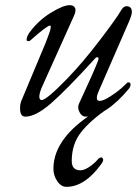

<svg xmlns="http://www.w3.org/2000/svg" viewBox="-20 -438 538 744"><path d="M239 286Q218 287 202.5 265Q187 243 187 216Q187 88 371 -18H398Q330 29 294 74.5Q258 120 258 186Q258 222 292 222Q306 222 325.5 209Q345 196 356 183Q361 176 369 172.5Q377 169 380 181Q380 188 370 201Q308 285 239 286ZM286 -36Q347 -167 360 -203Q364 -214 359 -216Q354 -218 348 -211Q235 -87 176.5 -36.5Q118 14 78 14Q60 14 58 -11Q56 -36 66 -55L156 -270Q159 -278 161 -283Q163 -288 166.5 -297.5Q170 -307 172 -313Q174 -319 175.5 -325.5Q177 -332 176.5 -335.5Q176 -339 174 -339Q162 -339 96 -280Q94 -278 88.5 -279Q83 -280 83 -283Q83 -297 95 -313Q129 -359 177 -388.5Q225 -418 250 -418Q266 -418 271 -407Q276 -396 265 -373L144 -104Q134 -82 132.5 -67Q131 -52 141 -50Q160 -50 243 -136Q301 -196 367 -282.5Q433 -369 448 -396Q458 -414 470 -414Q491 -414 491 -391Q491 -380 478 -350L363 -86Q346 -47 366 -47Q380 -47 406 -63.5Q432 -80 448.5 -94.5Q465 -109 474 -118Q475 -119 477 -119Q486 -119 486 -110Q486 -104 481 -96Q390 14 312 14Q297 14 288 -3.5Q279 -21 286 -36Z"/></svg>

Font: EB Garamond 12
Style: Italic
Weight: 400
Italic angle: -17°
Version: Version 0.016; ttfautohint (v1.8.4)